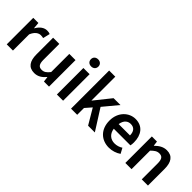

<svg xmlns="http://www.w3.org/2000/svg" viewBox="121 -1606 2515 2515"><g transform="rotate(45 1378.5 -348.0)"><path d="M73 -491V0H188V-300C218 -374 265 -401 304 -401C325 -401 336 -399 352 -395L375 -493C360 -500 344 -503 319 -503C267 -503 215 -468 180 -404H176L168 -491Z M592 12C659 12 707 -21 750 -72H753L762 0H856V-491H741V-155C704 -107 675 -87 632 -87C579 -87 556 -117 556 -198V-491H441V-183C441 -59 487 12 592 12Z M1002 -491V0H1117V-491ZM990 -643C990 -603 1018 -577 1059 -577C1100 -577 1128 -603 1128 -643C1128 -682 1100 -708 1059 -708C1018 -708 990 -682 990 -643Z M1264 -706V0H1378V-126L1454 -213L1580 0H1705L1521 -290L1688 -491H1561L1381 -266H1378V-706Z M1974 12C2036 12 2096 -8 2142 -40L2102 -114C2068 -92 2030 -80 1988 -80C1920 -80 1859 -120 1846 -210H2154C2158 -228 2160 -248 2160 -270C2160 -406 2092 -503 1958 -503C1842 -503 1730 -406 1730 -246C1730 -82 1836 12 1974 12ZM1848 -298C1862 -385 1912 -412 1960 -412C2026 -412 2058 -368 2058 -298Z M2270 -491V0H2385V-343C2426 -383 2454 -404 2497 -404C2551 -404 2574 -374 2574 -293V0H2689V-308C2689 -432 2643 -503 2538 -503C2471 -503 2421 -468 2377 -425H2373L2365 -491Z"/></g></svg>

Font: DAIFUKU Sans Semibold
Style: Regular
Weight: 600
Designer: Original font ‘Source Sans 3’ : Paul D. Hunt
Foundry: Daifuku
Version: Version 1.000